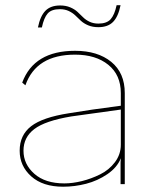

<svg xmlns="http://www.w3.org/2000/svg" viewBox="-20 -704 587 734"><path d="M267.1 -509.8Q353.5 -509.8 405.3 -467.5Q457 -425.3 457 -348.1V-76.2V0H440.9V-82L441.9 -99.1Q428.2 -64 390.6 -38.3Q353 -12.7 309.3 -1.5Q265.6 9.8 221.2 9.8Q143.6 9.8 99.4 -29.8Q55.2 -69.3 55.2 -127.9Q55.2 -187.5 98.9 -221.4Q142.6 -255.4 243.2 -271Q324.2 -284.7 441.9 -299.8V-348.1Q441.9 -417.5 394 -456.3Q346.2 -495.1 267.1 -495.1Q118.2 -495.1 77.1 -377.9L64.9 -388.2Q109.9 -509.8 267.1 -509.8ZM69.8 -127.9Q69.8 -76.2 111.3 -39.6Q152.8 -2.9 226.1 -2.9Q257.3 -2.9 293 -11.7Q328.6 -20.5 362.8 -37.4Q397 -54.2 419.4 -84Q441.9 -113.8 441.9 -150.9V-285.2L252 -258.8Q152.8 -242.2 111.3 -210.7Q69.8 -179.2 69.8 -127.9ZM125 -599.1Q133.8 -642.6 153.6 -662.8Q173.3 -683.1 210 -683.1Q231.4 -683.1 248.3 -676Q265.1 -668.9 276.1 -658.7Q287.1 -648.4 297.4 -638.2Q307.6 -627.9 322.5 -620.8Q337.4 -613.8 356 -613.8Q388.2 -613.8 403.1 -630.6Q418 -647.5 425.8 -684.1H440.9Q432.1 -640.6 412.4 -620.4Q392.6 -600.1 356 -600.1Q334 -600.1 317.1 -607.2Q300.3 -614.3 289.3 -624.5Q278.3 -634.8 268.1 -644.8Q257.8 -654.8 242.9 -661.9Q228 -668.9 209 -668.9Q176.8 -668.9 162.4 -652.6Q147.9 -636.2 140.1 -599.1Z"/></svg>

Font: Human Sans Thin
Style: Regular
Weight: 100
Designer: Tim Radville
Foundry: Continuum
Version: Version 1.000;FEAKit 1.0